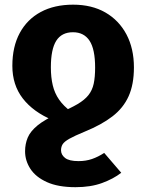

<svg xmlns="http://www.w3.org/2000/svg" viewBox="-20 -568 617 810"><path d="M85.8 70.4Q85.8 39.4 96.8 12.9Q107.7 -13.6 138.5 -39Q169.4 -64.3 229 -90.9Q277.3 -111.2 307.2 -128.8Q337.1 -146.5 353.2 -166.8Q369.3 -187.2 375.3 -214.8Q381.3 -242.4 381.3 -282.8Q381.3 -360.5 357.7 -396.3Q334.1 -432 287.8 -432Q240.1 -432 217.3 -396Q194.6 -359.9 194.6 -283.9Q194.6 -241.3 202.6 -208.1Q210.5 -174.8 229.3 -147.7Q248.1 -120.5 280.5 -96.7L201.8 -61.3Q120.1 -95.8 76.1 -152.7Q32.1 -209.6 32.1 -290.1Q32.1 -371 63.3 -428.7Q94.5 -486.5 151.9 -517.4Q209.4 -548.3 288.4 -548.3Q367.4 -548.3 424.7 -515.3Q481.9 -482.3 513.5 -422.8Q545 -363.2 545 -283.4Q545 -211.9 522.7 -162.2Q500.4 -112.5 454.6 -77.2Q408.8 -41.8 338 -12.9Q294.6 5 272.7 17.3Q250.9 29.7 244.2 40.7Q237.5 51.6 237.5 66Q237.5 84.8 254.5 98.3Q271.4 111.7 311.5 111.7Q342.3 111.7 368.3 102.7Q394.2 93.7 419.6 77.1L491.5 160.9Q458.6 186.5 410.6 204.1Q362.6 221.7 298.5 221.7Q225.2 221.7 178 200.3Q130.8 179 108.3 144.4Q85.8 109.8 85.8 70.4Z"/></svg>

Font: Fira Sans Variable
Style: Regular
Weight: 400
Designer: Carrois Corporate & Edenspiekermann AG
Foundry: Carrois Corporate GbR & Edenspiekermann AG
Version: Version 4.202